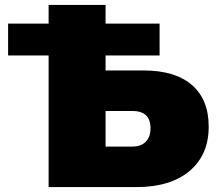

<svg xmlns="http://www.w3.org/2000/svg" viewBox="-20 -762 889 782"><path d="M178 0V-742H410V-475H565Q693 -475 761.5 -416Q830 -357 830 -246Q830 -131 752 -65.5Q674 0 535 0ZM410 -165H519Q554 -165 573.5 -184.5Q593 -204 593 -240Q593 -310 519 -310H410ZM13 -536V-666H630V-536Z"/></svg>

Font: MOST Montserrat Black
Style: Regular
Weight: 900
Designer: Julieta Ulanovsky
Foundry: Julieta Ulanovsky
Version: Version 8.000;March 11, 2024;FontCreator 15.0.0.2926 64-bit